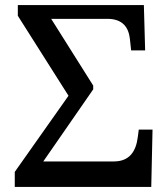

<svg xmlns="http://www.w3.org/2000/svg" viewBox="-20 -734 653 754"><path d="M38 0H574L579 -225H525L521 -195C514 -140 489 -100 427 -100H150L346 -383V-398L181 -660H402C462 -660 485 -626 490 -582L495 -536H550L545 -714H50V-672L249 -358L38 -59Z"/></svg>

Font: Noto Serif Medium
Style: Regular
Weight: 500
Designer: Monotype Design Team
Foundry: Monotype Imaging Inc.
Version: Version 2.013